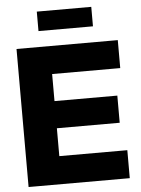

<svg xmlns="http://www.w3.org/2000/svg" viewBox="-60 -961 738 1008"><g transform="rotate(-5 308.5 -457.0)"><path d="M49.3 0V-727.5H583V-580.1H224.1V-437.5H555.2V-294.4H224.1V-147.5H582.5V0ZM459.5 -913.6V-811H172.4V-913.6Z"/></g></svg>

Font: Inter 28pt ExtraBold
Style: Regular
Weight: 800
Designer: Rasmus Andersson
Foundry: rsms
Version: Version 4.001;git-66647c0bb